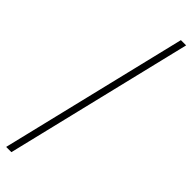

<svg xmlns="http://www.w3.org/2000/svg" viewBox="-319 -792 895 895"><g transform="rotate(45 129.0 -344.0)"><path d="M0 120 224 -808H258.5L34.5 120Z"/></g></svg>

Font: Encode Sans SC Condensed Thin Thin
Style: Regular
Weight: 250
Version: Version 3.002